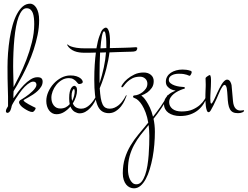

<svg xmlns="http://www.w3.org/2000/svg" viewBox="-20 -628 1354 1049"><path d="M19 -11.2Q17.6 -11.2 14.9 -13.7Q12.2 -16.1 12.2 -20Q12.2 -26.9 15.4 -33Q18.6 -39.1 23.9 -47.9V-100.1Q23.9 -113.8 22.5 -152.8Q21 -191.9 21 -261.2Q21 -298.3 23.9 -338.4Q26.9 -378.4 33 -417Q39.1 -455.6 48.8 -490.2Q58.6 -524.9 72.5 -551Q86.4 -577.1 104.2 -592.5Q122.1 -607.9 145 -607.9Q153.8 -607.9 162.6 -602.3Q171.4 -596.7 178.5 -585.4Q185.5 -574.2 189.7 -557.1Q193.8 -540 193.8 -517.1Q193.8 -478 185.5 -437.5Q177.2 -397 164.3 -357.7Q151.4 -318.4 135.3 -282.5Q119.1 -246.6 103.5 -216.6Q87.9 -186.5 74.7 -164.1Q61.5 -141.6 54.2 -129.9Q53.2 -119.6 53.2 -109.4Q53.2 -99.1 53.2 -90.8Q64 -106.4 78.9 -126.5Q93.8 -146.5 110.8 -164.1Q127.9 -181.6 146.7 -193.8Q165.5 -206.1 184.1 -206.1Q200.7 -206.1 206.8 -199.7Q212.9 -193.4 212.9 -182.1Q212.9 -167.5 205.1 -154.8Q197.3 -142.1 185.8 -131.3Q174.3 -120.6 160.9 -111.8Q147.5 -103 136 -96.7Q124.5 -90.3 116.7 -85.9Q108.9 -81.5 108.9 -80.1Q108.9 -76.2 117.4 -70.1Q126 -64 136.7 -58.1Q147.5 -52.2 156.2 -47.9Q165 -43.5 166 -43Q168.9 -41.5 171.9 -40.3Q174.8 -39.1 174.8 -36.1Q174.8 -35.2 173.3 -31.7Q171.9 -28.3 169.4 -24.9Q167 -21.5 163.6 -18.8Q160.2 -16.1 155.8 -16.1Q147.5 -16.1 134.8 -22.2Q122.1 -28.3 110.8 -36.1Q99.1 -43.5 91.6 -53Q84 -62.5 84 -69.8Q84 -72.3 86.4 -76.4Q88.9 -80.6 94.2 -83Q95.7 -83.5 102.5 -87.9Q109.4 -92.3 118.9 -98.6Q128.4 -105 138.9 -113.3Q149.4 -121.6 158.4 -130.6Q167.5 -139.6 173.3 -148.4Q179.2 -157.2 179.2 -165Q179.2 -171.9 175 -177Q170.9 -182.1 161.1 -182.1Q154.3 -182.1 146.7 -178.2Q139.2 -174.3 131.1 -168.2Q123 -162.1 115.2 -154.1Q107.4 -146 100.1 -137.2Q93.8 -129.4 84.5 -116.2Q75.2 -103 66.7 -89.6Q58.1 -76.2 51.5 -64.7Q44.9 -53.2 43.9 -48.8Q43 -44.9 41.7 -38.8Q40.5 -32.7 37.6 -26.4Q34.7 -20 30.3 -15.6Q25.9 -11.2 19 -11.2ZM51.8 -264.2Q51.8 -250 52.2 -234.9Q52.7 -219.7 53 -204.8Q53.2 -189.9 53.7 -176.3Q54.2 -162.6 54.2 -151.9Q67.4 -176.3 86.4 -214.8Q105.5 -253.4 123.5 -299.8Q141.6 -346.2 154.3 -397Q167 -447.8 167 -496.1Q167 -513.7 165.3 -529.5Q163.6 -545.4 159.2 -557.1Q154.8 -568.8 146.5 -575.9Q138.2 -583 125 -583Q111.3 -583 100.6 -570.3Q89.8 -557.6 81.5 -535.4Q73.2 -513.2 67.6 -482.9Q62 -452.6 58.6 -417.2Q55.2 -381.8 53.5 -342.8Q51.8 -303.7 51.8 -264.2Z M412.1 -168.9Q407.7 -168.9 404.1 -174.1Q400.4 -179.2 394.5 -185.1Q388.7 -190.9 379.6 -196Q370.6 -201.2 356 -201.2Q335.4 -201.2 317.9 -190.7Q300.3 -180.2 287.6 -164.3Q274.9 -148.4 267.8 -129.6Q260.7 -110.8 260.7 -94.2Q260.7 -68.4 273.9 -51.8Q287.1 -35.2 309.1 -35.2Q326.2 -35.2 339.1 -41.7Q352.1 -48.3 360.8 -59.1Q357.9 -72.3 357.9 -91.8Q357.9 -112.8 361.1 -126Q364.3 -139.2 368.9 -146.5Q373.5 -153.8 378.4 -156.5Q383.3 -159.2 386.7 -159.2Q390.6 -159.2 395.8 -153.8Q400.9 -148.4 400.9 -134.8Q400.9 -117.7 394.8 -98.9Q388.7 -80.1 377.9 -63Q383.8 -47.9 396 -41Q408.2 -34.2 423.8 -34.2Q437.5 -34.2 449.5 -40.3Q461.4 -46.4 471.9 -56.6Q482.4 -66.9 491.7 -80.3Q501 -93.8 508.8 -107.9L511.7 -106Q505.9 -87.4 496.1 -69.8Q486.3 -52.2 473.6 -38.6Q460.9 -24.9 446 -16.8Q431.2 -8.8 415 -8.8Q402.8 -8.8 388.4 -16.8Q374 -24.9 364.7 -45.9Q349.6 -27.8 330.1 -15.9Q310.5 -3.9 288.1 -3.9Q275.4 -3.9 265.1 -9.8Q254.9 -15.6 247.8 -25.4Q240.7 -35.2 236.8 -48.3Q232.9 -61.5 232.9 -76.2Q232.9 -101.1 243.9 -126Q254.9 -150.9 273.2 -170.9Q291.5 -190.9 315.2 -203.4Q338.9 -215.8 364.7 -215.8Q383.8 -215.8 396.7 -211.7Q409.7 -207.5 417.5 -201.9Q425.3 -196.3 428.7 -190.4Q432.1 -184.6 432.1 -181.2Q432.1 -174.3 425 -171.6Q418 -168.9 412.1 -168.9ZM371.1 -104Q371.1 -87.9 374 -76.2Q381.3 -89.8 384.8 -104.2Q388.2 -118.7 388.2 -128.9Q388.2 -141.1 383.8 -141.1Q379.4 -141.1 375.2 -130.4Q371.1 -119.6 371.1 -104Z M671.9 -106Q668.5 -96.2 661.1 -79.6Q653.8 -63 641.4 -47.1Q628.9 -31.2 611.1 -20Q593.3 -8.8 569.8 -9.8Q548.8 -11.2 534.7 -22Q520.5 -32.7 511.7 -54.9Q502.9 -77.1 499 -111.1Q495.1 -145 495.1 -192.9Q495.1 -238.8 497.6 -275.6Q500 -312.5 503.9 -340.8Q481.4 -339.8 464.6 -339.8Q447.8 -339.8 440.9 -339.8Q426.8 -339.8 412.8 -341.8Q398.9 -343.8 386.7 -348.6Q374.5 -353.5 364.3 -361.6Q354 -369.6 347.2 -381.8L349.1 -386.2Q349.6 -385.3 353.8 -381.6Q357.9 -377.9 368.7 -374Q379.4 -370.1 397.9 -366.9Q416.5 -363.8 445.8 -363.8H506.8Q514.6 -407.7 522.7 -429.4Q530.8 -451.2 533.7 -457Q537.6 -465.3 545.2 -471.2Q552.7 -477.1 558.1 -477.1Q568.4 -477.1 574.7 -457.5Q581.1 -438 581.1 -397Q581.1 -389.6 580.6 -381.6Q580.1 -373.5 580.1 -365.2Q603.5 -365.7 624.8 -366.2Q646 -366.7 662.8 -367.2Q679.7 -367.7 691.2 -368.2Q702.6 -368.7 706.1 -369.1Q708.5 -369.1 714.4 -369.6Q720.2 -370.1 722.2 -370.1Q730 -370.1 730 -365.2Q730 -358.4 725.8 -352.8Q721.7 -347.2 709 -346.2Q706.5 -345.7 694.6 -345.5Q682.6 -345.2 664.6 -344.7Q646.5 -344.2 624 -343.5Q601.6 -342.8 578.1 -341.8Q573.2 -300.3 560.5 -251.2Q547.9 -202.1 524.9 -146Q526.9 -113.8 530.5 -92.3Q534.2 -70.8 540.5 -57.9Q546.9 -44.9 556.4 -39.6Q565.9 -34.2 579.1 -34.2Q593.3 -34.2 605.5 -39.6Q617.7 -44.9 627.7 -53Q637.7 -61 645.3 -70.6Q652.8 -80.1 658 -88.4Q663.1 -96.7 665.8 -102.1Q668.5 -107.4 668.9 -107.9ZM559.1 -341.8Q550.8 -341.8 543 -341.3Q535.2 -340.8 526.9 -340.8Q525.4 -313 524.7 -283.7Q523.9 -254.4 523.9 -228V-172.9Q538.1 -217.3 547.1 -259.3Q556.2 -301.3 559.1 -341.8ZM528.8 -363.8Q536.6 -363.8 544.7 -364.5Q552.7 -365.2 561 -365.2V-381.8Q561 -406.2 559.6 -420.9Q558.1 -435.5 556.4 -443.6Q554.7 -451.7 552.5 -454.3Q550.3 -457 548.8 -457Q544.9 -457 542 -449.7Q539.1 -442.4 536.6 -429.9Q534.2 -417.5 532.2 -400.4Q530.3 -383.3 528.8 -363.8Z M752 -106Q754.4 -105 762.2 -97.4Q770 -89.8 779.5 -75.4Q789.1 -61 799.1 -39.8Q809.1 -18.6 815.9 9.8Q836.4 -15.6 856.9 -44.7Q877.4 -73.7 896 -108.9L902.8 -105Q882.3 -67.4 861.3 -36.4Q840.3 -5.4 818.8 21Q822.3 36.6 824.2 54.4Q826.2 72.3 826.2 92.8Q826.2 125.5 823.2 161.1Q820.3 196.8 814 231Q807.6 265.1 798.3 295.9Q789.1 326.7 776.4 350.1Q763.7 373.5 747.6 387.2Q731.4 400.9 711.9 400.9Q700.2 400.9 689 395.8Q677.7 390.6 669.4 380.4Q661.1 370.1 656 354.7Q650.9 339.4 650.9 318.8Q650.9 272.9 662.4 236.3Q673.8 199.7 692.9 167.7Q711.9 135.7 737.1 105.5Q762.2 75.2 790 42Q784.7 10.7 775.6 -13.2Q766.6 -37.1 756.3 -53.5Q746.1 -69.8 735.8 -79.1Q725.6 -88.4 718.3 -90.8Q713.4 -93.3 710.2 -94.5Q707 -95.7 707 -100.1Q707 -102.5 709 -104.7Q710.9 -106.9 716.3 -106.9Q723.6 -106.9 735.4 -111.3Q747.1 -115.7 758.1 -124Q769 -132.3 777.1 -144Q785.2 -155.8 785.2 -170.9Q785.2 -187.5 773.7 -198.2Q762.2 -209 745.1 -209Q720.2 -209 702.9 -200Q685.5 -190.9 674.6 -179.9Q663.6 -168.9 657.2 -159.9Q650.9 -150.9 647.9 -150.9Q645 -150.9 644 -152.6Q643.1 -154.3 643.1 -155.8Q643.1 -158.2 651.4 -170.4Q659.7 -182.6 675.5 -196.3Q691.4 -210 713.9 -220.9Q736.3 -231.9 765.1 -231.9Q789.1 -231.9 804.4 -219Q819.8 -206.1 819.8 -185.1Q819.8 -162.6 809.1 -147.7Q798.3 -132.8 785.6 -123.5Q770.5 -112.8 752 -106ZM795.9 113.8Q795.9 97.2 794.7 83Q793.5 68.8 792 55.2Q768.6 83 748 109.6Q727.5 136.2 712.2 164.8Q696.8 193.4 688 225.8Q679.2 258.3 679.2 298.8Q679.2 311.5 681.6 325.7Q684.1 339.8 689.7 351.6Q695.3 363.3 703.9 371.1Q712.4 378.9 725.1 378.9Q741.7 378.9 753.2 365Q764.6 351.1 772.7 328.4Q780.8 305.7 785.4 277.1Q790 248.5 792.2 219Q794.4 189.5 795.2 161.9Q795.9 134.3 795.9 113.8Z M1021 -241.2Q1027.3 -239.7 1027.3 -232.9Q1027.3 -231 1026.1 -227.8Q1024.9 -224.6 1023.2 -221.4Q1021.5 -218.3 1019.5 -216.1Q1017.6 -213.9 1016.1 -213.9Q1013.7 -213.9 1010.3 -215.6Q1006.8 -217.3 1000.5 -219.5Q994.1 -221.7 983.9 -223.4Q973.6 -225.1 957 -225.1Q933.6 -225.1 918 -216.3Q902.3 -207.5 902.3 -191.9Q902.3 -180.7 911.9 -173.1Q921.4 -165.5 934.3 -161.1Q947.3 -156.7 960.7 -154.8Q974.1 -152.8 981.4 -152.8Q986.8 -152.8 988.5 -151.1Q990.2 -149.4 990.2 -147.9Q990.2 -144 987.1 -143.3Q983.9 -142.6 979 -141.1Q966.3 -136.7 953.1 -130.1Q939.9 -123.5 929 -114.5Q918 -105.5 911.1 -94.2Q904.3 -83 904.3 -69.8Q904.3 -47.9 922.1 -33.4Q939.9 -19 972.2 -19Q1008.8 -19 1033.2 -30Q1057.6 -41 1073.5 -55.7Q1089.4 -70.3 1098.1 -85.2Q1106.9 -100.1 1111.3 -107.9L1114.3 -106Q1106 -82 1093 -61.5Q1080.1 -41 1061.8 -26.1Q1043.5 -11.2 1019 -2.7Q994.6 5.9 963.4 5.9Q944.3 5.9 928.2 1.2Q912.1 -3.4 900.4 -11.7Q888.7 -20 882.3 -32.2Q876 -44.4 876 -60.1Q876 -78.1 884.3 -91.3Q892.6 -104.5 903.3 -113Q914.1 -121.6 924.6 -126.2Q935.1 -130.9 939.5 -132.8Q924.3 -135.3 912.6 -141.1Q902.8 -146.5 894.5 -156Q886.2 -165.5 886.2 -182.1Q886.2 -197.3 893.6 -209.7Q900.9 -222.2 913.3 -230.5Q925.8 -238.8 942.1 -243.4Q958.5 -248 977.1 -248Q987.8 -248 998.8 -246.6Q1009.8 -245.1 1021 -241.2Z M1126 -217.8Q1128.4 -217.8 1129.9 -213.9Q1131.3 -210 1132.1 -204.6Q1132.8 -199.2 1132.8 -193.1Q1132.8 -187 1132.8 -182.1Q1132.8 -169.4 1132.1 -156Q1131.3 -142.6 1130.6 -130.1Q1129.9 -117.7 1129.4 -107.2Q1128.9 -96.7 1128.9 -89.8Q1128.9 -77.1 1129.9 -69.6Q1130.9 -62 1134.8 -62Q1137.2 -62 1141.1 -68.4Q1145 -74.7 1149.7 -83.7Q1154.3 -92.8 1158.7 -103Q1163.1 -113.3 1167 -121.1Q1171.9 -131.3 1178 -143.8Q1184.1 -156.2 1190.9 -167.2Q1197.8 -178.2 1205.3 -185.5Q1212.9 -192.9 1221.2 -192.9Q1226.6 -192.9 1230.7 -189.9Q1234.9 -187 1237.8 -182.4Q1240.7 -177.7 1242.4 -172.6Q1244.1 -167.5 1245.1 -163.1Q1246.6 -151.9 1248.3 -127.7Q1250 -103.5 1252.9 -76.2Q1255.4 -48.8 1266.1 -36.4Q1276.9 -23.9 1293.9 -23.9Q1300.8 -23.9 1304.9 -24.9Q1309.1 -25.9 1312 -25.9Q1314.5 -25.9 1313 -21Q1312.5 -20 1310.8 -18.3Q1309.1 -16.6 1305.2 -14.6Q1301.3 -12.7 1294.7 -11.2Q1288.1 -9.8 1278.8 -9.8Q1263.2 -9.8 1252.9 -14.9Q1242.7 -20 1236.3 -31.2Q1230 -42.5 1227.1 -60.3Q1224.1 -78.1 1223.1 -103Q1222.2 -114.7 1221.4 -125.7Q1220.7 -136.7 1219 -145.3Q1217.3 -153.8 1214.4 -158.9Q1211.4 -164.1 1206.1 -164.1Q1201.7 -164.1 1195.6 -155.3Q1189.5 -146.5 1183.6 -134.5Q1177.7 -122.6 1172.6 -109.9Q1167.5 -97.2 1164.1 -89.8Q1153.3 -66.9 1146.2 -52.2Q1139.2 -37.6 1130.9 -23.9Q1128.4 -20 1125.7 -17.6Q1123 -15.1 1119.1 -15.1Q1113.3 -15.1 1109.9 -24.9Q1106.4 -34.7 1104.7 -47.4Q1103 -60.1 1102.5 -73Q1102.1 -85.9 1102.1 -92.8Q1102.1 -100.6 1102.3 -111.8Q1102.5 -123 1103 -133.8Q1103.5 -144.5 1103.8 -153.3Q1104 -162.1 1104 -165Q1104 -168 1103.8 -173.1Q1103.5 -178.2 1103.5 -183.3Q1103.5 -188.5 1103.3 -192.6Q1103 -196.8 1103 -198.2Q1103 -202.1 1105.2 -204.8Q1107.4 -207.5 1109.9 -209Q1112.3 -210.4 1117.7 -214.1Q1123 -217.8 1126 -217.8Z"/></svg>

Font: Stalemate
Style: Regular
Weight: 400
Designer: Astigmatic (AOETI)
Foundry: Astigmatic (AOETI)
Version: Version 001.000